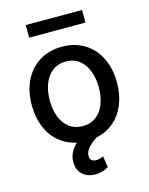

<svg xmlns="http://www.w3.org/2000/svg" viewBox="-133 -790 839 1078"><g transform="rotate(-15 287.0 -251.5)"><path d="M429.7 -262.7Q429.7 -314.9 413.8 -357.7Q397.9 -400.4 366 -425.8Q334 -451.2 288.1 -451.2Q241.2 -451.2 208.7 -425.8Q176.3 -400.4 160.4 -357.7Q144.5 -314.9 144.5 -262.7Q144.5 -210.4 160.4 -168.2Q176.3 -126 208.7 -101.1Q241.2 -76.2 288.1 -76.2Q334.5 -76.2 366.2 -101.1Q397.9 -126 413.8 -168.2Q429.7 -210.4 429.7 -262.7ZM182.6 103.5Q182.6 77.1 194.6 51.8Q206.5 26.4 230.5 4.9Q172.4 -7.3 129.4 -43.7Q86.4 -80.1 63.2 -136.2Q40 -192.4 40 -262.7Q40 -344.7 70.8 -406.7Q101.6 -468.8 157.7 -502.9Q213.9 -537.1 288.1 -537.1Q361.8 -537.1 418 -502.9Q474.1 -468.8 504.6 -406.5Q535.2 -344.2 535.2 -262.7Q535.2 -191.9 512 -135.7Q488.8 -79.6 445.8 -43.2Q402.8 -6.8 344.7 5.4Q312 26.4 293.2 48.1Q274.4 69.8 274.4 94.7Q274.4 127.9 309.6 127.9Q333 127.9 352.5 117.2L362.3 182.6Q328.1 204.1 286.1 204.1Q239.3 204.1 210.9 177.7Q182.6 151.4 182.6 103.5ZM451.2 -633.8H124V-707H451.2Z"/></g></svg>

Font: Pretendard JP Medium
Style: Regular
Weight: 500
Designer: Base glyphs from Inter by Rasmus Andersson; Hangeul glyphs from Noto Sans CJK(Source Han Sans) by Jang Soo-young and Kan
Foundry: Kil Hyung-jin
Version: Version 1.309